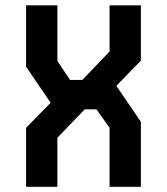

<svg xmlns="http://www.w3.org/2000/svg" viewBox="-20 -716 640 736"><path d="M400 -695.5V-518.5L295.5 -409.5H248.5L200 -482.5V-695.5H80V-460.5L174 -322L80 -226V0H200V-188L305 -297H349.5L400 -226.5V0H520V-249L426 -387L520 -483.5V-695.5Z"/></svg>

Font: Kode
Style: Regular
Weight: 400
Monospace: yes
Designer: Isa Ozler
Foundry: Kadena LLC
Version: Version 1.000;gftools[0.9.28]